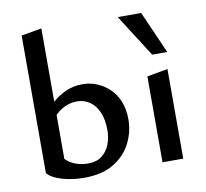

<svg xmlns="http://www.w3.org/2000/svg" viewBox="-80 -807 970 903"><g transform="rotate(-10 405.0 -355.5)"><path d="M251 8Q197 8 147.5 -6Q98 -20 77 -45L174 -96Q194 -75 222.5 -65Q251 -55 281 -55Q321 -55 346.5 -74.5Q372 -94 384.5 -125.5Q397 -157 397 -194Q397 -245 381.5 -280.5Q366 -316 339 -334Q312 -352 278 -352Q241 -352 206.5 -331.5Q172 -311 149 -272L117 -303Q140 -337 170 -365Q200 -393 237 -410Q274 -427 318 -427Q355 -427 387.5 -413.5Q420 -400 446.5 -375Q473 -350 488 -312.5Q503 -275 503 -227Q503 -167 475.5 -113Q448 -59 392.5 -25.5Q337 8 251 8ZM77 -45V-702L174 -719V-96Z M626 0V-410L725 -428V0ZM666 -507 537 -709H649L738 -507Z"/></g></svg>

Font: Ysabeau Office SemiBold
Style: Regular
Weight: 600
Designer: Christian Thalmann (Catharsis Fonts)
Version: Version 2.001;gftools[0.9.30]; featfreeze: tnum,lnum,ss02